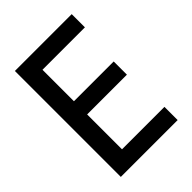

<svg xmlns="http://www.w3.org/2000/svg" viewBox="-207 -814 915 915"><g transform="rotate(-45 250.0 -357.0)"><path d="M61 0V-714H444V-625H158V-413H426V-324H158V-89H444V0Z"/></g></svg>

Font: Noto Sans Mono ExtraCondensed Medium
Style: Regular
Weight: 500
Width: 2
Designer: Monotype Design Team
Foundry: Monotype Imaging Inc.
Version: Version 2.014